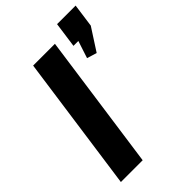

<svg xmlns="http://www.w3.org/2000/svg" viewBox="-238 -894 984 984"><g transform="rotate(-45 254.0 -402.0)"><path d="M294.3 -740 190.3 0H32.4L136.4 -740ZM507.8 -803.5 490.2 -676.1 412.2 -555.3 358.8 -571.6 420.8 -761.5 447.6 -665.4H354.1L373.3 -803.5Z"/></g></svg>

Font: Pathway Extreme 8pt Thin
Style: Italic
Weight: 100
Italic angle: -8°
Designer: Eduardo Rodriguez Tunni
Foundry: Eduardo Rodriguez Tunni
Version: Version 1.000